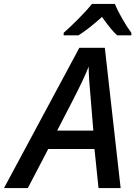

<svg xmlns="http://www.w3.org/2000/svg" viewBox="-77 -959 689 979"><path d="M327.6 -715.3H457.5L538.1 0H425.3L404.8 -199.2H168.9L64.9 0H-56.6ZM398.9 -293 384.8 -464.8Q376 -552.7 375 -619.6Q361.3 -583.5 344.2 -548.3Q314 -483.4 214.4 -293ZM392.1 -939H508.8Q521 -908.2 545.9 -864.5Q570.8 -820.8 592.8 -791.5V-778.8H520.5Q493.2 -802.2 442.9 -872.6Q413.6 -845.7 381.6 -820.6Q349.6 -795.4 323.2 -778.8H247.6V-791.5Q283.2 -822.8 327.1 -867.4Q371.1 -912.1 392.1 -939Z"/></svg>

Font: Viking Open Sans Light
Style: Bold Italic
Weight: 600
Italic angle: -12°
Foundry: Ascender Corporation
Version: Version 2.000